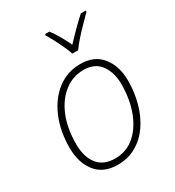

<svg xmlns="http://www.w3.org/2000/svg" viewBox="-185 -873 906 993"><g transform="rotate(-30 268.0 -377.0)"><path d="M227 10Q141 10 97 -46Q53 -102 53 -190Q53 -291 87 -370Q121 -449 180.5 -494Q240 -539 317 -539Q401 -539 445 -483Q489 -427 489 -341Q489 -272 471.5 -208.5Q454 -145 420.5 -96Q387 -47 338 -18.5Q289 10 227 10ZM231 -25Q298 -25 347 -67Q396 -109 423 -181Q450 -253 450 -343Q450 -411 417 -457.5Q384 -504 316 -504Q252 -504 201 -464.5Q150 -425 121 -354.5Q92 -284 92 -190Q92 -114 127 -69.5Q162 -25 231 -25ZM309 -606Q302 -628 289.5 -655Q277 -682 263 -709Q249 -736 236 -756L238 -764H263Q283 -738 301 -706Q319 -674 332 -646Q358 -674 390 -706Q422 -738 451 -764H481L480 -756Q460 -736 434 -709.5Q408 -683 383.5 -655.5Q359 -628 344 -606Z"/></g></svg>

Font: Noto Sans Disp ExtLt
Style: Italic
Weight: 200
Italic angle: -12°
Designer: Monotype Design Team
Foundry: Monotype Imaging Inc.
Version: Version 2.000;GOOG;noto-source:20170915:90ef993387c0